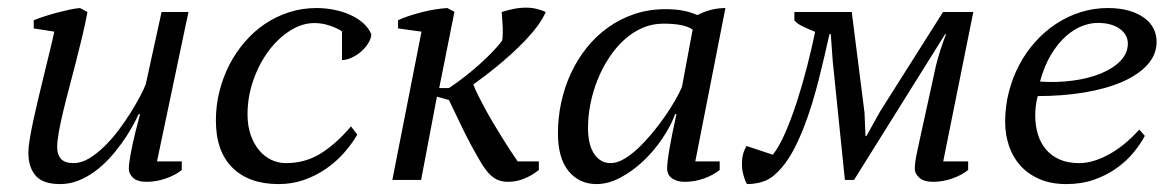

<svg xmlns="http://www.w3.org/2000/svg" viewBox="-20 -461 3009 492"><path d="M445.8 -47.4V-25.4Q428.7 -11.7 404.3 -3.4Q379.9 4.9 356.4 4.9Q331.5 4.9 320.8 -5.6Q310.1 -16.1 310.1 -27.8Q310.1 -43.5 317.4 -79.8Q324.7 -116.2 338.9 -168.5H335.4Q328.1 -152.8 317.1 -133.3Q306.2 -113.8 291.7 -93.8Q277.3 -73.7 260 -54.9Q242.7 -36.1 222.7 -21.5Q202.6 -6.8 180.4 2Q158.2 10.7 133.8 10.7Q90.3 10.7 71.5 -10.7Q52.7 -32.2 52.7 -70.3Q52.7 -83 56.2 -104.2Q59.6 -125.5 65.2 -151.6Q70.8 -177.7 77.9 -207.3Q85 -236.8 92.3 -267.1Q99.6 -297.4 106.7 -326.2Q113.8 -355 119.1 -379.9L66.4 -388.2V-409.2Q80.1 -414.6 95.9 -419.7Q111.8 -424.8 127.7 -429Q143.6 -433.1 158.4 -436.3Q173.3 -439.5 185.1 -440.4L204.1 -430.2Q198.7 -400.4 190.7 -367.2Q182.6 -334 174.1 -300.5Q165.5 -267.1 157 -234.9Q148.4 -202.6 141.6 -174.1Q134.8 -145.5 130.6 -122.1Q126.5 -98.6 126.5 -83.5Q126.5 -64.9 136.2 -54Q146 -43 168.5 -43Q188 -43 208 -54.9Q228 -66.9 247.3 -85.7Q266.6 -104.5 284.2 -127.9Q301.8 -151.4 315.7 -173.8Q329.6 -196.3 339.6 -215.3Q349.6 -234.4 353.5 -245.1L394 -430.2H462.9L382.3 -47.4Z M895.5 -116.2Q881.8 -92.3 861.8 -69.6Q841.8 -46.9 816.2 -29.1Q790.5 -11.2 759.8 -0.2Q729 10.7 693.8 10.7Q618.2 10.7 575.7 -31.2Q533.2 -73.2 533.2 -152.3Q533.2 -190.4 542.2 -226.6Q551.3 -262.7 567.6 -294.7Q584 -326.7 607.2 -353.5Q630.4 -380.4 658.9 -399.7Q687.5 -418.9 720.9 -429.7Q754.4 -440.4 791 -440.4Q814.5 -440.4 836.9 -435.8Q859.4 -431.2 878.2 -422.6Q897 -414.1 910.9 -401.6Q924.8 -389.2 931.6 -373Q930.7 -361.3 923.1 -349.4Q915.5 -337.4 904.5 -328.1Q893.6 -318.8 880.6 -313Q867.7 -307.1 856.4 -307.1V-380.4Q845.7 -388.2 825.9 -395Q806.2 -401.9 785.6 -401.9Q753.9 -401.9 723.1 -382.3Q692.4 -362.8 668.2 -330.3Q644 -297.9 629.2 -255.6Q614.3 -213.4 614.3 -168Q614.3 -138.7 622.3 -115.5Q630.4 -92.3 643.8 -76.2Q657.2 -60.1 675 -51.5Q692.9 -43 712.4 -43Q762.7 -43 802.5 -68.1Q842.3 -93.3 879.4 -137.2Z M1214.8 -40.5Q1187 -87.4 1167.2 -128.2Q1147.5 -168.9 1130.4 -204.6L1099.6 -213.4L1059.1 0H985.4L1060.1 -379.9L1000 -388.2V-409.2Q1012.2 -415 1028.1 -420.2Q1043.9 -425.3 1060.8 -429.7Q1077.6 -434.1 1094.7 -436.8Q1111.8 -439.5 1126.5 -440.4L1144.5 -430.7L1105.5 -235.4H1130.4Q1148.4 -247.1 1169.2 -263.2Q1189.9 -279.3 1209 -296.4Q1228 -313.5 1243.4 -329.6Q1258.8 -345.7 1266.6 -356.9Q1268.1 -363.3 1268.3 -373.5Q1268.6 -383.8 1268.1 -394.5Q1267.6 -405.3 1266.8 -415Q1266.1 -424.8 1265.6 -430.2Q1280.8 -435.1 1296.4 -438.2Q1312 -441.4 1327.6 -441.4Q1342.3 -441.4 1355.5 -438.2Q1368.7 -435.1 1378.4 -430.2Q1370.6 -412.1 1356.7 -393.6Q1342.8 -375 1325.4 -356.9Q1308.1 -338.9 1289.3 -321.8Q1270.5 -304.7 1252.4 -290Q1234.4 -275.4 1218.8 -263.7Q1203.1 -252 1192.9 -244.6Q1196.8 -233.4 1204.6 -217.8Q1212.4 -202.1 1222.2 -184.1Q1231.9 -166 1243.4 -146.7Q1254.9 -127.4 1266.1 -109.4Q1277.3 -91.3 1287.8 -75.2Q1298.3 -59.1 1306.6 -47.4H1360.8V-25.4Q1343.8 -11.7 1323.7 -3.4Q1303.7 4.9 1281.2 4.9Q1260.3 4.9 1245.4 -5.4Q1230.5 -15.6 1214.8 -40.5Z M1544.9 -43Q1560.5 -43 1578.4 -53.2Q1596.2 -63.5 1614.3 -80.3Q1632.3 -97.2 1649.9 -118.2Q1667.5 -139.2 1682.6 -160.9Q1697.8 -182.6 1709.5 -202.9Q1721.2 -223.1 1727.5 -238.3L1754.9 -385.3Q1742.2 -393.6 1723.6 -397Q1705.1 -400.4 1679.7 -400.4Q1650.9 -400.4 1625.5 -389.2Q1600.1 -377.9 1578.9 -358.4Q1557.6 -338.9 1540.5 -312.7Q1523.4 -286.6 1511.5 -257.1Q1499.5 -227.5 1493.2 -195.8Q1486.8 -164.1 1486.8 -133.8Q1486.8 -89.8 1502.7 -66.4Q1518.6 -43 1544.9 -43ZM1710 -168.5Q1698.7 -137.7 1677.2 -106Q1655.8 -74.2 1628.4 -48.3Q1601.1 -22.5 1569.8 -5.9Q1538.6 10.7 1508.8 10.7Q1464.4 10.7 1437 -22.5Q1409.7 -55.7 1409.7 -119.6Q1409.7 -159.7 1418.2 -199Q1426.8 -238.3 1443.1 -273.4Q1459.5 -308.6 1483.4 -338.6Q1507.3 -368.7 1538.1 -390.6Q1568.8 -412.6 1605.7 -425Q1642.6 -437.5 1685.5 -437.5Q1711.4 -437.5 1730 -433.8Q1748.5 -430.2 1767.1 -422.4Q1802.2 -440.4 1838.9 -440.4L1761.7 -47.4H1824.2V-25.4Q1807.1 -11.7 1783.2 -3.4Q1759.3 4.9 1735.8 4.9Q1723.1 4.9 1714.4 2Q1705.6 -1 1700 -5.6Q1694.3 -10.3 1691.9 -16.4Q1689.5 -22.5 1689.5 -28.3Q1689.5 -61 1713.4 -168.5Z M2105.5 -373.5Q2099.6 -347.7 2092.8 -317.9Q2085.9 -288.1 2077.9 -256.3Q2069.8 -224.6 2060.1 -192.9Q2050.3 -161.1 2038.6 -131.6Q2026.9 -102.1 2013.2 -76.2Q1999.5 -50.3 1982.9 -31.2Q1962.4 -6.8 1941.4 2Q1920.4 10.7 1894 10.7Q1888.7 1.5 1884.8 -13.2Q1880.9 -27.8 1881.3 -43.5Q1881.3 -67.4 1893.1 -86.9L1960.4 -64.5Q1976.6 -85 1992.2 -120.8Q2007.8 -156.7 2022 -200.2Q2036.1 -243.7 2048.1 -290.5Q2060.1 -337.4 2068.8 -379.4Q2051.8 -386.2 2037.1 -393.3Q2022.5 -400.4 2015.6 -408.7V-430.2H2162.6L2195.3 -172.4L2197.8 -112.3H2200.2L2234.9 -174.8L2396.5 -430.2H2474.1L2397 -47.4H2460.9V-25.4Q2443.8 -11.7 2419.7 -3.4Q2395.5 4.9 2371.6 4.9Q2347.2 4.9 2335.7 -5.6Q2324.2 -16.1 2324.2 -27.8Q2324.2 -43.9 2328.4 -63.5Q2332.5 -83 2336.9 -103.5L2378.9 -294.9Q2380.9 -302.2 2383.8 -313Q2386.7 -323.7 2390.4 -334.7Q2394 -345.7 2397.7 -356Q2401.4 -366.2 2404.3 -373.5H2401.9L2168.5 0H2145L2113.8 -305.2L2108.9 -373.5Z M2913.6 -112.8Q2902.8 -92.3 2884.8 -70.3Q2866.7 -48.3 2841.6 -30.3Q2816.4 -12.2 2783.9 -0.7Q2751.5 10.7 2712.4 10.7Q2673.3 10.7 2644 -2Q2614.7 -14.6 2595.2 -36.1Q2575.7 -57.6 2565.7 -86.7Q2555.7 -115.7 2555.7 -148.9Q2555.7 -188.5 2565.2 -225.3Q2574.7 -262.2 2591.8 -294.7Q2608.9 -327.1 2633.1 -354Q2657.2 -380.9 2686.5 -400.1Q2715.8 -419.4 2749.3 -429.9Q2782.7 -440.4 2818.8 -440.4Q2849.6 -440.4 2873 -433.6Q2896.5 -426.8 2912.4 -415Q2928.2 -403.3 2936 -387.7Q2943.8 -372.1 2943.8 -354.5Q2943.8 -320.8 2920.2 -294.9Q2896.5 -269 2855.5 -251.2Q2814.5 -233.4 2758.8 -224.1Q2703.1 -214.8 2639.2 -214.8Q2635.3 -200.7 2634 -187.5Q2632.8 -174.3 2632.8 -165.5Q2632.8 -139.2 2639.6 -116.7Q2646.5 -94.2 2660.4 -77.9Q2674.3 -61.5 2695.6 -52.2Q2716.8 -43 2745.6 -43Q2779.8 -43 2820.1 -64.5Q2860.4 -85.9 2899.4 -128.9ZM2792.5 -402.3Q2773.9 -402.3 2752.9 -394.3Q2731.9 -386.2 2711.7 -368.4Q2691.4 -350.6 2673.8 -321.8Q2656.2 -293 2645 -252Q2688.5 -249 2729 -254.4Q2769.5 -259.8 2801 -272.7Q2832.5 -285.6 2851.3 -305.2Q2870.1 -324.7 2870.1 -349.6Q2870.1 -360.4 2865 -369.9Q2859.9 -379.4 2850.1 -386.7Q2840.3 -394 2825.9 -398.2Q2811.5 -402.3 2792.5 -402.3Z"/></svg>

Font: PT Astra Serif
Style: Italic
Weight: 400
Italic angle: -16°
Designer: A.Korolkova, I. Chaeva
Foundry: ParaType Ltd
Version: Version 1.001